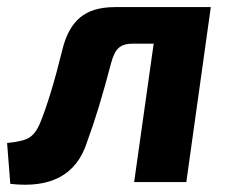

<svg xmlns="http://www.w3.org/2000/svg" viewBox="-36 -513 649 541"><path d="M558 -493 489 0H342L397 -390H338Q312 -390 298.5 -378Q285 -366 277 -335Q242 -201 209 -112Q165 25 -7 5L-16 -110Q31 -115 46 -125Q64 -136 76 -164Q107 -239 140 -374Q155 -435 190 -464Q225 -493 288 -493Z"/></svg>

Font: Ezarion
Style: Bold Italic
Weight: 700
Italic angle: -8°
Designer: Natanael Gama
Version: Version 1.001;PS 001.001;hotconv 1.0.70;makeotf.lib2.5.58329